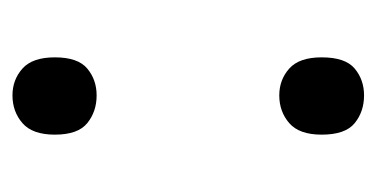

<svg xmlns="http://www.w3.org/2000/svg" viewBox="-168 -422 604 308"><g transform="rotate(90 134.0 -268.0)"><path d="M72 -482Q72 -520 90 -535Q108 -550 133 -550Q159 -550 177.5 -535Q196 -520 196 -482Q196 -446 177.5 -430Q159 -414 133 -414Q108 -414 90 -430Q72 -446 72 -482ZM72 -54Q72 -91 90 -106Q108 -121 133 -121Q159 -121 177.5 -106Q196 -91 196 -54Q196 -18 177.5 -2Q159 14 133 14Q108 14 90 -2Q72 -18 72 -54Z"/></g></svg>

Font: Noto Sans SignWriting
Style: Regular
Weight: 400
Designer: Monotype Design Team
Foundry: Monotype Imaging Inc.
Version: Version 2.004; ttfautohint (v1.8.4.7-5d5b)